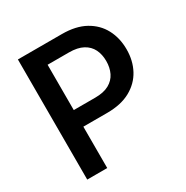

<svg xmlns="http://www.w3.org/2000/svg" viewBox="-166 -868 976 1007"><g transform="rotate(-30 322.0 -364.0)"><path d="M76.7 0V-727.5H343.3Q427.2 -727.5 483.6 -696.3Q540 -665 568.6 -611.1Q597.2 -557.1 597.2 -488.8Q597.2 -420.4 568.4 -366.7Q539.6 -313 482.9 -281.7Q426.3 -250.5 341.8 -250.5H162.6V-351.1H327.6Q379.4 -351.1 411.6 -368.9Q443.8 -386.7 459 -418Q474.1 -449.2 474.1 -488.8Q474.1 -528.8 459 -559.6Q443.8 -590.3 411.4 -607.9Q378.9 -625.5 327.1 -625.5H197.8V0Z"/></g></svg>

Font: Inter Cardless
Style: Medium
Weight: 500
Designer: Rasmus Andersson
Foundry: rsms
Version: Version 4.001;git-9221beed3